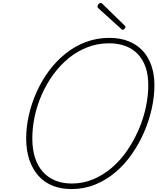

<svg xmlns="http://www.w3.org/2000/svg" viewBox="-20 -1274 1076 1313"><path d="M469 19Q398 19 341 -3.5Q284 -26 243.5 -71Q203 -116 181 -180.5Q159 -245 159 -327Q159 -406 177.5 -487Q196 -568 230.5 -645Q265 -722 314.5 -789Q364 -856 427.5 -907Q491 -958 566.5 -986.5Q642 -1015 728 -1015Q800 -1015 857 -993Q914 -971 953.5 -929.5Q993 -888 1014.5 -827.5Q1036 -767 1036 -692Q1036 -615 1018 -532.5Q1000 -450 965.5 -370.5Q931 -291 882 -220.5Q833 -150 770 -96.5Q707 -43 631 -12Q555 19 469 19ZM471 -19Q549 -19 618.5 -48.5Q688 -78 746.5 -128.5Q805 -179 850.5 -246Q896 -313 928.5 -388Q961 -463 977.5 -541Q994 -619 994 -692Q994 -762 975.5 -815Q957 -868 922 -904.5Q887 -941 837 -959.5Q787 -978 726 -978Q648 -978 578 -951Q508 -924 449.5 -876Q391 -828 345 -765Q299 -702 266.5 -629Q234 -556 217.5 -479Q201 -402 201 -327Q201 -253 219.5 -195.5Q238 -138 273 -99Q308 -60 358 -39.5Q408 -19 471 -19ZM819 -1070Q816 -1070 814 -1072Q812 -1074 808 -1077L650 -1220Q648 -1223 647.5 -1225.5Q647 -1228 647 -1230Q647 -1235 650 -1240.5Q653 -1246 658.5 -1250Q664 -1254 668 -1254Q673 -1254 675.5 -1252Q678 -1250 682 -1246L834 -1098Q837 -1096 837.5 -1093Q838 -1090 838 -1089Q838 -1084 831.5 -1077Q825 -1070 819 -1070Z"/></svg>

Font: Playwrite BE VLG Thin
Style: Regular
Weight: 250
Designer: Veronika Burian, José Scaglione
Foundry: TypeTogether
Version: Version 1.002